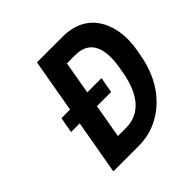

<svg xmlns="http://www.w3.org/2000/svg" viewBox="-180 -876 1041 1041"><g transform="rotate(-45 340.5 -355.5)"><path d="M118 0H313C357 0 398 -8 437 -24C549 -71 639 -179 667 -339L673 -371C682 -422 683 -468 676 -510C656 -626 582 -711 440 -711H243L189 -403H123L107 -313H173ZM539 -372 533 -339C510 -208 447 -118 334 -118H271L305 -313H414L430 -403H321L354 -592H419C531 -592 562 -503 539 -372Z"/></g></svg>

Font: Asimov
Style: NarIt
Weight: 500
Designer: Google
Version: Version 2.000980; 2014